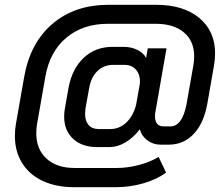

<svg xmlns="http://www.w3.org/2000/svg" viewBox="-20 -746 921 799"><path d="M42 -180Q42 -206 46 -229L81 -428Q106 -568 198.5 -647Q291 -726 431 -726H630Q743 -726 809 -671.5Q875 -617 875 -524Q875 -499 871 -476L843 -316Q829 -235 787 -189.5Q745 -144 682 -144H648Q618 -144 594 -161.5Q570 -179 562 -207H561Q535 -173 502 -153.5Q469 -134 437 -134H383Q321 -134 284 -168.5Q247 -203 247 -261Q247 -278 250 -294L265 -380Q280 -460 328.5 -505.5Q377 -551 448 -551H495Q526 -551 551.5 -538.5Q577 -526 588 -505L595 -545H673L626 -276Q625 -271 625 -262Q625 -242 634 -231Q643 -220 661 -220H689Q738 -220 756 -311L785 -476Q788 -494 788 -512Q788 -575 745.5 -611Q703 -647 628 -647H429Q325 -647 256 -589Q187 -531 169 -428L134 -229Q131 -210 131 -191Q131 -125 173.5 -86Q216 -47 290 -47H466Q511 -47 558.5 -59.5Q606 -72 640 -93L671 -28Q634 0 578 16.5Q522 33 461 33H288Q214 33 158 7Q102 -19 72 -67.5Q42 -116 42 -180ZM439 -209Q477 -209 505.5 -236Q534 -263 546 -308L562 -397Q565 -432 547.5 -454Q530 -476 498 -476H451Q412 -476 385.5 -450.5Q359 -425 351 -379L336 -296Q334 -280 334 -273Q334 -243 348.5 -226Q363 -209 390 -209Z"/></svg>

Font: Bai Jamjuree Medium
Style: Italic
Weight: 500
Italic angle: -10°
Version: Version 1.000; ttfautohint (v1.6)